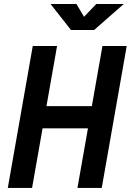

<svg xmlns="http://www.w3.org/2000/svg" viewBox="-20 -918 639 938"><path d="M358.4 0 409.7 -291H188L136.7 0H18.1L140.1 -693.4H258.8L207 -399.4H428.7L480.5 -693.4H599.1L477.1 0ZM326.7 -771.5 227.1 -898.4H353.5L390.6 -835.9L450.2 -898.4H584.5L439.9 -771.5Z"/></svg>

Font: Cascadia Code NF SemiBold
Style: Italic
Weight: 600
Italic angle: -10°
Monospace: yes
Designer: Aaron Bell
Foundry: Saja Typeworks
Version: Version 2404.023; ttfautohint (v1.8.4)